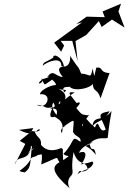

<svg xmlns="http://www.w3.org/2000/svg" viewBox="-20 -885 694 1039"><path d="M151 -175 87 -123 117 -106 59 7C71 -38 97 -20 128 -44C177 -111 182 -84 99 -33C170 -70 135 -103 153 -93C141 -4 152 21 114 48C52 36 109 48 151 -32C213 -51 152 -40 206 -50C209 -32 205 -8 203 5C313 -40 278 -39 302 -7C255 18 266 54 357 134C326 78 396 39 354 80C392 38 357 59 378 -62C404 20 451 -20 454 34C408 60 418 19 400 58C431 28 472 37 485 -3C472 -17 503 -12 417 5C433 -6 479 -99 384 -47C426 -48 382 -73 486 -119C418 -71 437 -125 499 -47C487 -110 479 -48 464 -107C509 -153 552 -129 563 -140C566 -162 567 -193 584 -284C533 -219 489 -268 480 -202C514 -240 534 -219 574 -283C490 -269 532 -251 552 -184C512 -156 517 -257 494 -195C441 -236 442 -277 427 -202C410 -203 481 -279 455 -261C425 -266 425 -260 393 -300C413 -324 423 -336 394 -328C353 -383 339 -388 384 -385C303 -335 329 -323 296 -324C331 -373 290 -355 313 -295C338 -353 350 -377 294 -406C314 -393 356 -407 327 -385C308 -431 354 -404 394 -423C407 -437 384 -432 359 -413C392 -387 476 -412 482 -432C485 -382 507 -410 524 -353L527 -361L573 -490H566C517 -495 540 -524 501 -519C487 -466 494 -458 481 -514C469 -452 470 -485 419 -487C396 -541 424 -485 357 -586C366 -572 357 -511 312 -528C315 -583 232 -550 211 -529C216 -553 223 -544 268 -573C265 -598 317 -580 326 -525C278 -522 308 -483 320 -468C277 -472 269 -514 236 -468C264 -476 229 -460 210 -457C157 -413 234 -439 201 -463C234 -414 200 -418 288 -470C212 -476 287 -447 282 -425C245 -423 193 -391 197 -375C269 -382 234 -284 178 -318C246 -309 210 -294 271 -306C207 -274 305 -329 286 -263C282 -270 246 -307 272 -333C259 -335 293 -307 264 -302C253 -275 239 -242 277 -253C292 -240 331 -232 315 -165C288 -198 387 -223 326 -202C394 -246 378 -243 375 -171C389 -142 420 -148 416 -117C361 -157 391 -122 323 -52C344 -31 373 -54 322 -18C316 -87 327 -74 311 -84C237 -52 208 -95 202 -101C205 -142 182 -136 169 -170C221 -182 184 -196 176 -171C118 -190 173 -139 83 -182L160 -192ZM308 -664H371L400 -554L388 -668L382 -659L447 -696L515 -771L530 -739L586 -779L654 -736L621 -823L635 -865L535 -823L547 -792L449 -795L393 -755L424 -764L273 -654L311 -605L327 -639Z"/></svg>

Font: Hussar Lance
Style: Italic
Weight: 700
Foundry: Cannot Into Space Fonts, PlusOne Fonts
Version: Version 2.27